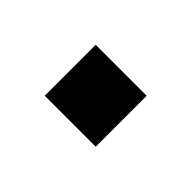

<svg xmlns="http://www.w3.org/2000/svg" viewBox="-34 -208 303 303"><g transform="rotate(-45 117.0 -57.0)"><path d="M60.1 0V-113.8H173.8V0Z"/></g></svg>

Font: Standard
Style: Regular
Weight: 400
Designer: Bryce Wilner
Version: Version 2.000;PS 2.0;hotconv 16.6.51;makeotf.lib2.5.65220 DE